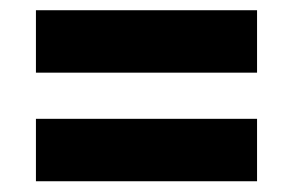

<svg xmlns="http://www.w3.org/2000/svg" viewBox="-20 -492 558 366"><path d="M48.5 -146.5V-265.5H470V-146.5ZM48.5 -353.5V-472.5H470V-353.5Z"/></svg>

Font: Anek Tamil Medium
Style: Bold
Weight: 700
Version: Version 1.003